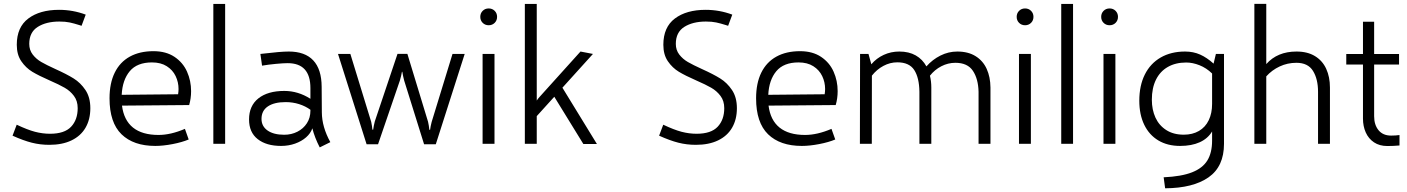

<svg xmlns="http://www.w3.org/2000/svg" viewBox="-20 -761 7446 1016"><path d="M46.4 -43 68.4 -101.1Q125 -74.2 165 -63.7Q205.1 -53.2 244.6 -53.2Q321.3 -53.2 356.2 -90.3Q391.1 -127.4 391.1 -188.5Q391.1 -227.1 371.3 -253.4Q351.6 -279.8 322.3 -296.6Q293 -313.5 242.7 -335.4Q185.5 -360.4 151.1 -381.1Q116.7 -401.9 92.8 -436.8Q68.8 -471.7 68.8 -523.9Q68.8 -617.2 129.9 -663.1Q190.9 -709 292.5 -709Q365.7 -709 433.6 -683.6L411.6 -624.5L399.4 -628.4Q371.6 -637.2 348.9 -642.1Q326.2 -647 293.9 -647Q224.6 -647 179.7 -618.7Q134.8 -590.3 134.8 -528.8Q134.8 -496.1 153.1 -472.4Q171.4 -448.7 198.2 -433.1Q225.1 -417.5 273.4 -395.5Q333 -368.7 369.6 -345.9Q406.2 -323.2 432.1 -284.7Q458 -246.1 458 -188.5Q458 -128.9 432.6 -85.2Q407.2 -41.5 358.4 -18.1Q309.6 5.4 241.2 5.4Q192.4 5.4 148.2 -5.9Q104 -17.1 46.4 -43Z M991.2 -278.8Q991.2 -240.2 981 -205.1L625.5 -202.1Q635.3 -125 683.8 -85.9Q732.4 -46.9 818.8 -46.9Q883.3 -46.9 958.5 -79.1L978.5 -22.9Q943.8 -8.3 893.3 1.5Q842.8 11.2 801.8 11.2Q686.5 11.2 623 -50.5Q559.6 -112.3 559.6 -240.7Q559.6 -320.8 587.2 -376.7Q614.7 -432.6 667 -461.4Q719.2 -490.2 792 -490.2Q858.4 -490.2 903.3 -460.2Q948.2 -430.2 969.7 -381.8Q991.2 -333.5 991.2 -278.8ZM924.8 -290Q924.8 -326.2 909.4 -358.4Q894 -390.6 862.5 -410.6Q831.1 -430.7 784.2 -430.7Q705.6 -430.7 666.7 -384.3Q627.9 -337.9 624 -259.3L922.4 -262.2Q924.8 -276.9 924.8 -290Z M1108.9 -740.2H1171.4V0H1108.9Z M1671.9 19Q1645 -33.2 1632.8 -82Q1624 -55.7 1599.9 -34.4Q1575.7 -13.2 1541.3 -1Q1506.8 11.2 1467.3 11.2Q1389.6 11.2 1343.8 -24.7Q1297.9 -60.5 1297.9 -128.9Q1297.9 -201.2 1347.4 -240.5Q1397 -279.8 1484.4 -279.8Q1557.6 -279.8 1622.6 -238.3V-294.9Q1622.6 -426.8 1502 -426.8Q1480.5 -426.8 1440.7 -423.1Q1400.9 -419.4 1366.7 -413.6L1357.9 -475.6Q1417.5 -482.4 1451.4 -485.4Q1485.4 -488.3 1508.3 -488.3Q1593.8 -488.3 1637.7 -441.4Q1681.6 -394.5 1682.1 -301.8L1683.1 -166Q1683.6 -89.4 1728 -8.8ZM1622.6 -175.3V-180.2Q1596.7 -199.2 1562.7 -210Q1528.8 -220.7 1491.7 -220.7Q1431.2 -220.7 1397.5 -198Q1363.8 -175.3 1363.8 -131.8Q1363.8 -92.8 1396 -70.3Q1428.2 -47.9 1483.9 -47.9Q1522 -47.9 1553.7 -64Q1585.4 -80.1 1604 -108.9Q1622.6 -137.7 1622.6 -175.3Z M1768.6 -475.6H1834L1944.3 -116.2Q1946.3 -108.9 1948.2 -95Q1950.2 -81.1 1950.7 -74.7H1954.6Q1955.1 -80.6 1958.3 -96.7Q1961.4 -112.8 1963.4 -118.7L2083.5 -476.1H2135.7L2245.1 -116.7Q2246.6 -112.3 2249 -96.7Q2251.5 -81.1 2252 -74.2H2255.9Q2256.3 -79.6 2259 -93.3Q2261.7 -106.9 2264.2 -115.7L2374.5 -475.6H2439L2286.1 2.4H2224.1L2118.7 -335Q2116.7 -342.3 2113.3 -357.4Q2109.9 -372.6 2108.9 -380.9H2106.9Q2106.4 -376.5 2102.5 -359.4Q2098.6 -342.3 2096.2 -335.4L1980.5 2.4H1919.9Z M2521.5 -671.9Q2521.5 -690.9 2534.2 -703.6Q2546.9 -716.3 2565.9 -716.3Q2585 -716.3 2597.7 -703.6Q2610.4 -690.9 2610.4 -671.9Q2610.4 -652.8 2597.7 -640.1Q2585 -627.4 2565.9 -627.4Q2546.9 -627.4 2534.2 -640.1Q2521.5 -652.8 2521.5 -671.9ZM2533.7 -475.6H2596.7V0H2533.7Z M2913.1 -249 2820.3 -146.5V0H2757.3V-740.2H2820.3V-229Q2828.1 -240.7 2836.9 -250L3051.8 -488.3L3117.7 -475.6L2956.1 -296.9L3138.7 1H3066.9Z M3467.8 -43 3489.7 -101.1Q3546.4 -74.2 3586.4 -63.7Q3626.5 -53.2 3666 -53.2Q3742.7 -53.2 3777.6 -90.3Q3812.5 -127.4 3812.5 -188.5Q3812.5 -227.1 3792.7 -253.4Q3772.9 -279.8 3743.7 -296.6Q3714.4 -313.5 3664.1 -335.4Q3606.9 -360.4 3572.5 -381.1Q3538.1 -401.9 3514.2 -436.8Q3490.2 -471.7 3490.2 -523.9Q3490.2 -617.2 3551.3 -663.1Q3612.3 -709 3713.9 -709Q3787.1 -709 3855 -683.6L3833 -624.5L3820.8 -628.4Q3793 -637.2 3770.3 -642.1Q3747.6 -647 3715.3 -647Q3646 -647 3601.1 -618.7Q3556.2 -590.3 3556.2 -528.8Q3556.2 -496.1 3574.5 -472.4Q3592.8 -448.7 3619.6 -433.1Q3646.5 -417.5 3694.8 -395.5Q3754.4 -368.7 3791 -345.9Q3827.6 -323.2 3853.5 -284.7Q3879.4 -246.1 3879.4 -188.5Q3879.4 -128.9 3854 -85.2Q3828.6 -41.5 3779.8 -18.1Q3731 5.4 3662.6 5.4Q3613.8 5.4 3569.6 -5.9Q3525.4 -17.1 3467.8 -43Z M4412.6 -278.8Q4412.6 -240.2 4402.3 -205.1L4046.9 -202.1Q4056.6 -125 4105.2 -85.9Q4153.8 -46.9 4240.2 -46.9Q4304.7 -46.9 4379.9 -79.1L4399.9 -22.9Q4365.2 -8.3 4314.7 1.5Q4264.2 11.2 4223.1 11.2Q4107.9 11.2 4044.4 -50.5Q3981 -112.3 3981 -240.7Q3981 -320.8 4008.5 -376.7Q4036.1 -432.6 4088.4 -461.4Q4140.6 -490.2 4213.4 -490.2Q4279.8 -490.2 4324.7 -460.2Q4369.6 -430.2 4391.1 -381.8Q4412.6 -333.5 4412.6 -278.8ZM4346.2 -290Q4346.2 -326.2 4330.8 -358.4Q4315.4 -390.6 4283.9 -410.6Q4252.4 -430.7 4205.6 -430.7Q4127 -430.7 4088.1 -384.3Q4049.3 -337.9 4045.4 -259.3L4343.8 -262.2Q4346.2 -276.9 4346.2 -290Z M5221.2 -297.9V0H5158.2V-275.4Q5156.7 -343.3 5128.4 -386Q5100.1 -428.7 5035.6 -428.7Q4996.6 -428.7 4961.2 -410.4Q4925.8 -392.1 4900.9 -360.4Q4908.2 -331.1 4908.2 -297.9V0H4845.2V-275.4Q4844.2 -349.6 4817.9 -390.4Q4791.5 -431.2 4728.5 -431.2Q4689.9 -431.2 4654.8 -412.4Q4619.6 -393.6 4593.8 -360.8L4593.3 0H4530.3L4531.2 -475.6H4575.7L4590.8 -420.9Q4618.2 -453.1 4656.5 -470.7Q4694.8 -488.3 4738.8 -488.3Q4789.6 -488.3 4825.7 -467.8Q4861.8 -447.3 4882.3 -409.7Q4914.1 -445.8 4956.5 -467Q4999 -488.3 5045.9 -488.3Q5103 -488.3 5142.3 -463.9Q5181.6 -439.5 5201.2 -396.5Q5220.7 -353.5 5221.2 -297.9Z M5359.9 -671.9Q5359.9 -690.9 5372.6 -703.6Q5385.3 -716.3 5404.3 -716.3Q5423.3 -716.3 5436 -703.6Q5448.7 -690.9 5448.7 -671.9Q5448.7 -652.8 5436 -640.1Q5423.3 -627.4 5404.3 -627.4Q5385.3 -627.4 5372.6 -640.1Q5359.9 -652.8 5359.9 -671.9ZM5372.1 -475.6H5435.1V0H5372.1Z M5595.7 -740.2H5658.2V0H5595.7Z M5807.1 -671.9Q5807.1 -690.9 5819.8 -703.6Q5832.5 -716.3 5851.6 -716.3Q5870.6 -716.3 5883.3 -703.6Q5896 -690.9 5896 -671.9Q5896 -652.8 5883.3 -640.1Q5870.6 -627.4 5851.6 -627.4Q5832.5 -627.4 5819.8 -640.1Q5807.1 -652.8 5807.1 -671.9ZM5819.3 -475.6H5882.3V0H5819.3Z M6457 -475.6V0Q6457 120.1 6375.5 177.2Q6293.9 234.4 6145.5 235.4L6137.7 177.2Q6231.9 172.9 6287.8 150.9Q6343.8 128.9 6368.9 88.1Q6394 47.4 6394 -17.1V-65.4Q6371.6 -27.8 6328.6 -8.3Q6285.6 11.2 6224.6 11.2Q6158.2 11.2 6109.6 -17.8Q6061 -46.9 6034.9 -100.8Q6008.8 -154.8 6008.8 -228Q6008.8 -308.1 6038.1 -366.7Q6067.4 -425.3 6122.1 -456.8Q6176.8 -488.3 6251 -488.3Q6294.9 -488.3 6330.8 -472.2Q6366.7 -456.1 6401.9 -424.3L6414.1 -475.6ZM6394 -210.9V-372.1Q6363.8 -401.4 6327.4 -415.8Q6291 -430.2 6257.3 -430.2Q6200.7 -430.2 6159.7 -406.7Q6118.7 -383.3 6096.9 -339.1Q6075.2 -294.9 6075.2 -233.4Q6075.2 -180.7 6094.2 -138.9Q6113.3 -97.2 6151.4 -72.8Q6189.5 -48.3 6244.1 -48.3Q6290.5 -48.3 6324.5 -68.1Q6358.4 -87.9 6376.2 -124.8Q6394 -161.6 6394 -211.4Z M7017.6 -297.9V0H6954.6V-275.4Q6954.6 -342.8 6928 -385.7Q6901.4 -428.7 6840.3 -428.7Q6793 -428.7 6751.7 -409.4Q6710.4 -390.1 6680.7 -356.9V0H6617.7V-740.7H6680.7V-421.9Q6739.3 -488.3 6840.8 -488.3Q6898.9 -488.3 6938.7 -463.9Q6978.5 -439.5 6998 -396.5Q7017.6 -353.5 7017.6 -297.9Z M7385.7 -46.4V8.8Q7353.5 11.7 7321.3 11.7Q7279.8 11.7 7250.7 -7.8Q7221.7 -27.3 7207 -60.3Q7192.4 -93.3 7192.4 -133.3V-419.4H7104V-475.1H7192.4V-646H7251.5V-475.1H7383.3V-419.4H7251.5V-146Q7251.5 -100.1 7274.9 -71.8Q7298.3 -43.5 7341.3 -43.5Q7365.2 -43.5 7385.7 -46.4Z"/></svg>

Font: Selawik Semilight
Style: Regular
Weight: 300
Designer: Aaron Bell
Foundry: Microsoft Corporation
Version: Version 1.01